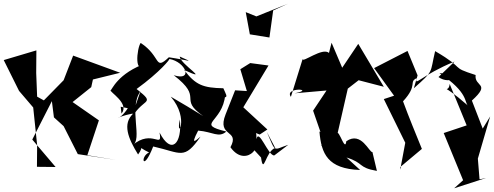

<svg xmlns="http://www.w3.org/2000/svg" viewBox="-36 -834 2647 1029"><path d="M253 -205 305 -158 381 -8 585 23 432 -2 494 -189 353 -287 453 -367 462 -408 608 -444 356 -536 305 -404 199 -296 163 -316 158 -443 159 -564 -16 -512 66 -347 142 -258 163 -57 162 60 262 61 137 -86 242 -292Z M611 -262 649 -254C599 -175 553 -203 679 -226C618 -171 651 -92 704 -6C769 -92 633 -78 763 -17C713 5 730 93 785 -49C936 -15 950 26 1039 -102C1022 -90 978 -42 1026 -134C1104 -128 1136 -93 1177 -129C1007 -171 1158 -174 1171 -326L1075 -306C1191 -318 1190 -295 1161 -361C1053 -363 1012 -378 951 -459C1099 -391 932 -488 927 -531C1009 -494 983 -510 869 -527C790 -453 830 -530 718 -604C698 -579 678 -411 755 -498C590 -442 562 -346 557 -351C547 -343 661 -280 615 -225ZM879 -316C985 -194 903 -76 928 -194C941 -64 882 -1 819 -124C836 -30 781 -147 673 -55C732 -83 651 -255 717 -345L660 -181C721 -318 811 -266 696 -357C824 -450 876 -518 872 -518C960 -502 1001 -397 895 -431C1060 -304 915 -309 1053 -212C996 -247 938 -282 879 -316Z M1363 10C1377 109 1387 -24 1439 -41L1394 -127C1444 -11 1426 -31 1509 -58L1434 -1C1401 2 1351 -150 1338 -88C1343 -186 1281 -137 1356 -113L1397 -140L1268 -259L1403 -483L1305 -496L1252 -463L1287 -346L1224 -350L1173 -221C1124 -97 1252 -142 1199 -45C1288 81 1405 -90 1282 -78ZM1281 -769 1303 -650 1408 -633 1428 -778 1507 -814 1338 -746Z M1821 10C1917 40 1880 64 1984 82L1960 -19C1943 -15 1901 -133 1820 -77C1812 -3 1766 -207 1764 -79L1828 -359L1886 -404L2021 -369L1884 -599L1798 -471L1741 -605L1727 -550C1694 -583 1582 -494 1586 -518L1523 -315C1485 -369 1661 -357 1543 -334L1714 -349L1642 -241L1699 -76C1651 -7 1762 -105 1676 -129C1686 -10 1720 71 1894 77Z M2314 -421C2378 -375 2457 -437 2319 -442C2477 -337 2452 -284 2472 -268C2308 -411 2368 -320 2374 -384L2465 -162L2342 -121L2446 132L2398 175L2569 120L2534 127L2525 16L2591 -210L2551 -145L2493 -295C2598 -390 2505 -367 2513 -432C2369 -478 2469 -459 2296 -560C2267 -438 2292 -459 2182 -361L2202 -430L2148 -561L1969 -469L2076 -321L2021 -303L2136 -69L2109 75L2108 62L2225 -36C2191 -120 2156 -204 2124 -291C2207 -381 2151 -394 2199 -416C2180 -365 2224 -432 2400 -504Z"/></svg>

Font: Asimov Silicon
Style: Regular
Weight: 400
Designer: Google
Version: Version 2.000980; 2014